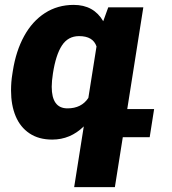

<svg xmlns="http://www.w3.org/2000/svg" viewBox="-20 -558 701 781"><path d="M588.9 0H479.5L447.3 203.1H281.7L320.8 -43.9Q266.1 9.8 192.4 9.8Q137.7 9.8 100.1 -15.4Q62.5 -40.5 43.7 -85.4Q24.9 -130.4 24.9 -189.9Q24.9 -225.1 30.3 -257.3L32.2 -269.5Q44.9 -350.6 78.1 -411.1Q111.3 -471.7 162.8 -504.9Q214.4 -538.1 279.8 -538.1Q361.3 -538.1 399.9 -471.7L420.4 -528.3H563L497.6 -114.3H606.9ZM339.4 -159.7 372.6 -369.1Q358.4 -411.1 301.8 -411.1Q256.8 -411.1 231.9 -373Q207 -335 195.3 -259.3Q190.4 -227.5 190.4 -205.1Q190.4 -117.2 254.4 -117.2Q311.5 -117.2 339.4 -159.7Z"/></svg>

Font: Mardoto Black
Style: Italic
Weight: 900
Italic angle: -12°
Designer: Christian Robertson, Vahan Hovhannisyan
Foundry: Google
Version: Version 1.000